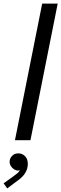

<svg xmlns="http://www.w3.org/2000/svg" viewBox="-53 -772 338 1057"><path d="M179.2 -752H264.6L114.7 0H29.3ZM-33.2 237.3 20 199.2Q33.7 189.5 42.5 181.9Q51.3 174.3 56.6 165.5Q52.2 167 46.9 167Q35.6 167 24.9 160.4Q14.2 153.8 7.1 142.6Q0 131.3 0 118.2Q0 99.6 13.7 85.9Q27.3 72.3 47.9 72.3Q69.3 72.3 84.7 87.6Q100.1 103 100.1 129.9Q100.1 184.1 43 223.1L-13.2 265.1Z"/></svg>

Font: Reddit Sans Chocolate
Style: Italic
Weight: 400
Italic angle: -11.25°
Designer: Stephen Hutchings
Version: Version 1.013